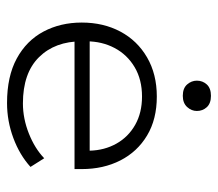

<svg xmlns="http://www.w3.org/2000/svg" viewBox="-56 -538 605 532"><g transform="rotate(90 246.0 -272.5)"><path d="M266 10Q192 10 142.5 -17Q93 -44 68 -91Q43 -138 43 -197Q43 -257 68 -304Q93 -351 139.5 -378Q186 -405 248 -405Q311 -405 356 -378Q401 -351 425 -304Q449 -257 449 -197V-177H77V-219H398Q397 -260 378.5 -293Q360 -326 326.5 -345Q293 -364 248 -364Q201 -364 166.5 -343.5Q132 -323 113.5 -288Q95 -253 95 -210V-197Q95 -123 139 -78.5Q183 -34 267 -34Q309 -34 350.5 -50.5Q392 -67 419 -93L443 -55Q410 -25 363 -7.5Q316 10 266 10ZM246 -477Q225 -477 214.5 -489Q204 -501 204 -516Q204 -532 214.5 -543.5Q225 -555 246 -555Q267 -555 277.5 -543.5Q288 -532 288 -516Q288 -501 277 -489Q266 -477 246 -477Z"/></g></svg>

Font: Rokkitt Light
Style: Regular
Weight: 300
Version: Version 3.103